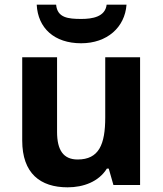

<svg xmlns="http://www.w3.org/2000/svg" viewBox="-20 -791 697 821"><path d="M521 -771H436C430 -719 375 -710 328 -710C271 -710 225 -715 220 -771H137C142 -671 212 -606 327 -606C438 -606 514 -674 521 -771ZM579 -546H430V-289C430 -173 403 -109 312 -109C251 -109 224 -149 224 -227V-546H75V-190C75 -50 152 10 269 10C337 10 402 -14 437 -70H445L465 0H579Z"/></svg>

Font: Noto Sans Gunjala Gondi
Style: Bold
Weight: 700
Designer: Ek Type
Foundry: Ek Type
Version: Version 1.004